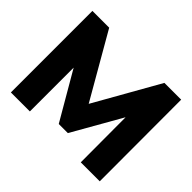

<svg xmlns="http://www.w3.org/2000/svg" viewBox="-161 -1037 1295 1295"><g transform="rotate(45 487.0 -389.0)"><path d="M728.9 -428.9 528.9 -77.8H442.2L244.4 -417.8V0H63.3V-777.8H223.3L488.9 -316.7L750 -777.8H910L911.1 0H730Z"/></g></svg>

Font: Paperlogy 9 Black
Style: Regular
Weight: 900
Designer: redesigned by Lee Juim, glyphs from Gmarket Sans & Montserrat
Foundry: PT&
Version: Version 1.001